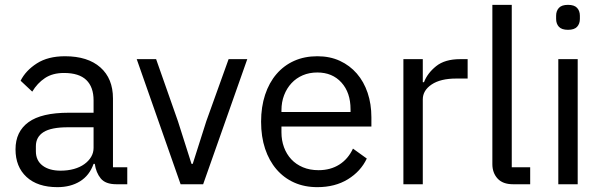

<svg xmlns="http://www.w3.org/2000/svg" viewBox="-20 -760 2488 792"><path d="M460 0Q415 0 395.5 -24Q376 -48 371 -84H366Q349 -36 310 -12Q271 12 217 12Q135 12 89.5 -30Q44 -72 44 -144Q44 -217 97.5 -256Q151 -295 264 -295H366V-346Q366 -401 336 -430Q306 -459 244 -459Q197 -459 165.5 -438Q134 -417 113 -382L65 -427Q86 -469 132 -498.5Q178 -528 248 -528Q342 -528 394 -482Q446 -436 446 -354V-70H505V0ZM230 -56Q260 -56 285 -63Q310 -70 328 -83Q346 -96 356 -113Q366 -130 366 -150V-235H260Q191 -235 159.5 -215Q128 -195 128 -157V-136Q128 -98 155.5 -77Q183 -56 230 -56Z M725 0 544 -516H624L714 -260L770 -84H775L831 -260L923 -516H1000L818 0Z M1289 12Q1236 12 1193.5 -7Q1151 -26 1120.5 -61.5Q1090 -97 1073.5 -146.5Q1057 -196 1057 -258Q1057 -319 1073.5 -369Q1090 -419 1120.5 -454.5Q1151 -490 1193.5 -509Q1236 -528 1289 -528Q1341 -528 1382 -509Q1423 -490 1452 -456.5Q1481 -423 1496.5 -377Q1512 -331 1512 -276V-238H1141V-214Q1141 -181 1151.5 -152.5Q1162 -124 1181.5 -103Q1201 -82 1229.5 -70Q1258 -58 1294 -58Q1343 -58 1379.5 -81Q1416 -104 1436 -147L1493 -106Q1468 -53 1415 -20.5Q1362 12 1289 12ZM1289 -461Q1256 -461 1229 -449.5Q1202 -438 1182.5 -417Q1163 -396 1152 -367.5Q1141 -339 1141 -305V-298H1426V-309Q1426 -378 1388.5 -419.5Q1351 -461 1289 -461Z M1644 0V-516H1724V-421H1729Q1743 -458 1779 -487Q1815 -516 1878 -516H1909V-436H1862Q1797 -436 1760.5 -411.5Q1724 -387 1724 -350V0Z M2096 0Q2054 0 2032.5 -23.5Q2011 -47 2011 -83V-740H2091V-70H2167V0Z M2323 -637Q2297 -637 2285.5 -649.5Q2274 -662 2274 -682V-695Q2274 -715 2285.5 -727.5Q2297 -740 2323 -740Q2349 -740 2360.5 -727.5Q2372 -715 2372 -695V-682Q2372 -662 2360.5 -649.5Q2349 -637 2323 -637ZM2283 -516H2363V0H2283Z"/></svg>

Font: IBM Plex Sans
Style: Regular
Weight: 400
Designer: Mike Abbink, Paul van der Laan, Pieter van Rosmalen
Foundry: Bold Monday
Version: Version 3.005